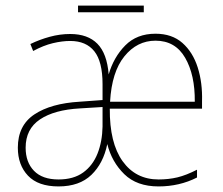

<svg xmlns="http://www.w3.org/2000/svg" viewBox="-20 -659 801 689"><path d="M538 -538Q597 -538 634.5 -505Q672 -472 689.5 -417Q707 -362 705 -295V-269H374Q373 -146 420 -80.5Q467 -15 549 -15Q585 -15 616.5 -22.5Q648 -30 687 -50V-22Q624 10 549 10Q471 10 426 -34Q381 -78 365 -142Q351 -73 308 -31.5Q265 10 190 10Q117 10 80.5 -28.5Q44 -67 44 -129Q44 -209 103.5 -248.5Q163 -288 266 -294L348 -300V-357Q348 -438 318.5 -475Q289 -512 232 -512Q203 -512 169.5 -504Q136 -496 99 -476L89 -501Q122 -517 158.5 -527Q195 -537 232 -537Q295 -537 329.5 -502Q364 -467 370 -392Q388 -454 429.5 -496Q471 -538 538 -538ZM538 -513Q472 -513 426.5 -457Q381 -401 375 -294H679Q680 -390 644.5 -451.5Q609 -513 538 -513ZM267 -270Q175 -265 123.5 -230.5Q72 -196 72 -129Q72 -77 102 -46Q132 -15 190 -15Q244 -15 278.5 -40Q313 -65 330 -108Q347 -151 348 -205V-275ZM496 -639V-615H260V-639Z"/></svg>

Font: Noto Sans SemiCondensed Thin
Style: Regular
Weight: 100
Width: 4
Designer: Monotype Design Team
Foundry: Monotype Imaging Inc.
Version: Version 2.013; ttfautohint (v1.8.4.7-5d5b)